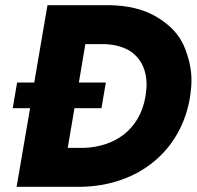

<svg xmlns="http://www.w3.org/2000/svg" viewBox="-20 -720 758 740"><path d="M29 -303H96L44 0H293C514 -4 681 -140 713 -350C716 -371 718 -391 718 -410C718 -454 708 -498 689 -543C670 -587 635 -624 585 -654C535 -684 474 -699 402 -700H163L112 -402H46ZM241 -150 267 -303H371L388 -402H284L309 -550H380C418 -549 450 -541 477 -526C529 -494 545 -442 545 -394C545 -380 543 -366 541 -350C519 -217 419 -154 303 -150Z"/></svg>

Font: Jost
Style: Bold Italic
Weight: 700
Italic angle: -5°
Version: Version 3.710